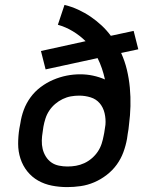

<svg xmlns="http://www.w3.org/2000/svg" viewBox="-20 -755 640 783"><path d="M254 8Q222 8 191.5 2Q161 -4 135.5 -18.5Q110 -33 91.5 -56Q73 -79 63.5 -108Q54 -137 54 -168.5Q54 -200 59 -231L63 -252Q67 -280 77 -307Q87 -334 104.5 -358Q122 -382 146 -400Q170 -418 197 -429.5Q224 -441 251.5 -446.5Q279 -452 307 -452Q334 -452 359.5 -446.5Q385 -441 408 -431Q403 -454 395.5 -476Q388 -498 378 -518L166 -472L147 -547L329 -587Q306 -610 277 -627.5Q248 -645 216 -654L243 -735Q272 -728 299 -715.5Q326 -703 349.5 -687Q373 -671 394 -651.5Q415 -632 432 -609L525 -629L544 -554L474 -539Q489 -506 497.5 -470.5Q506 -435 509.5 -397.5Q513 -360 512 -322Q511 -284 506 -246Q505 -237 504 -228Q503 -219 501 -210L498 -189Q493 -161 483 -134Q473 -107 456 -83.5Q439 -60 415 -41.5Q391 -23 364 -11.5Q337 0 309 4Q281 8 254 8ZM255 -76Q273 -76 290 -79Q307 -82 323.5 -89.5Q340 -97 354.5 -109.5Q369 -122 379 -137Q389 -152 394.5 -169Q400 -186 403 -203L405 -213Q406 -221 407.5 -229.5Q409 -238 410 -246Q412 -270 406.5 -293.5Q401 -317 386.5 -334Q372 -351 349.5 -358Q327 -365 303 -365Q286 -365 269 -362Q252 -359 235.5 -351Q219 -343 205 -331Q191 -319 181 -304Q171 -289 165.5 -272Q160 -255 157 -238L154 -217Q151 -200 150.5 -182Q150 -164 154 -147.5Q158 -131 167 -116.5Q176 -102 189.5 -92.5Q203 -83 220.5 -79.5Q238 -76 255 -76Z"/></svg>

Font: Iosevka Curly Medium Extended
Style: Italic
Weight: 500
Width: 7
Italic angle: -9°
Monospace: yes
Designer: Belleve Invis
Foundry: Belleve Invis
Version: Version 11.1.0; ttfautohint (v1.8.3)